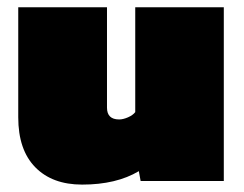

<svg xmlns="http://www.w3.org/2000/svg" viewBox="-20 -494 666 524"><path d="M204.1 9.8Q122.6 9.8 76.2 -37.6Q29.8 -85 29.8 -173.8V-474.1H272V-200.2Q272 -168 305.2 -168Q315.9 -168 329.3 -173.8Q342.8 -179.7 349.1 -188V-474.1H590.8V0H363.8L358.9 -26.9Q297.4 9.8 204.1 9.8Z"/></svg>

Font: Kanit Black
Style: Regular
Weight: 900
Designer: Katatrad Team
Foundry: CadsonDemak
Version: Version 1.000;PS 001.000;hotconv 1.0.88;makeotf.lib2.5.64775